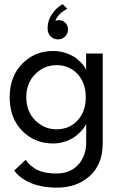

<svg xmlns="http://www.w3.org/2000/svg" viewBox="-20 -662 572 902"><path d="M252.5 -477Q231.5 -477 217.5 -491.5Q203.5 -506 203.5 -529.5Q203.5 -564.5 224 -595.2Q244.5 -626 274.5 -642.5L296 -620.5Q278 -612 261.5 -596.5Q245 -581 240.5 -563.5Q248 -567.5 258 -567.5Q275 -567 287.2 -554.5Q299.5 -542 299.5 -524Q299.5 -504 286 -490.5Q272.5 -477 252.5 -477ZM247.5 219.5Q176.5 219.5 124.8 197.8Q73 176 47 139L100.5 89Q109 101 118.5 110.2Q128 119.5 144.5 130.2Q161 141 186.8 147Q212.5 153 245 153Q310.5 153 347.8 111.5Q385 70 385 6.5V-81.5Q382 -71 370 -56Q358 -41 339 -25.2Q320 -9.5 290.8 1.2Q261.5 12 229.5 12Q142.5 12 84 -47.8Q25.5 -107.5 25.5 -205Q25.5 -302 84 -362.2Q142.5 -422.5 229.5 -422.5Q261.5 -422.5 290.5 -412.5Q319.5 -402.5 338.5 -387.8Q357.5 -373 369.5 -358.2Q381.5 -343.5 384.5 -331.5V-410.5H462.5V11.5Q462.5 110 401.8 164.8Q341 219.5 247.5 219.5ZM245.5 -54.5Q305.5 -54.5 344.2 -96Q383 -137.5 383 -205Q383 -272.5 344.2 -314.2Q305.5 -356 245.5 -356Q188 -356 145.8 -314Q103.5 -272 103.5 -205Q103.5 -138 145.8 -96.2Q188 -54.5 245.5 -54.5Z"/></svg>

Font: League Spartan
Style: Regular
Weight: 350
Foundry: The League of Moveable Type
Version: Version 2.002